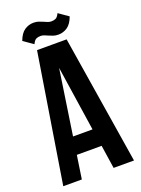

<svg xmlns="http://www.w3.org/2000/svg" viewBox="-157 -912 722 982"><g transform="rotate(-20 203.5 -421.0)"><path d="M396 0H285L266 -127H131L112 0H11L123 -700H284ZM145 -222H251L198 -576ZM243 -813Q257 -813 267 -818Q277 -823 286 -842L339 -805Q325 -767 302.5 -752Q280 -737 254 -737Q238 -737 226.5 -741Q215 -745 204.5 -749.5Q194 -754 184.5 -758Q175 -762 164 -762Q150 -762 140 -757Q130 -752 121 -733L68 -770Q82 -808 104.5 -823Q127 -838 153 -838Q169 -838 180.5 -834Q192 -830 202.5 -825.5Q213 -821 222.5 -817Q232 -813 243 -813Z"/></g></svg>

Font: BebasNeueW03-Regular
Style: Regular
Weight: 400
Designer: Ryoichi Tsunekawa
Foundry: Ryoichi Tsunekawa
Version: Version 1.30